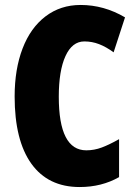

<svg xmlns="http://www.w3.org/2000/svg" viewBox="-20 -744 548 774"><path d="M217 -354Q217 -138 328 -138Q360 -138 390.5 -149.5Q421 -161 460 -183V-30Q390 10 301 10Q174 10 106.5 -84Q39 -178 39 -355Q39 -465 71 -548.5Q103 -632 163.5 -678Q224 -724 305 -724Q399 -724 484 -674L438 -533Q408 -555 379.5 -566Q351 -577 320 -577Q271 -577 244 -518Q217 -459 217 -354Z"/></svg>

Font: Noto Sans UI CondBlack
Style: Regular
Weight: 900
Width: 3
Designer: Monotype Design Team
Foundry: Monotype Imaging Inc.
Version: Version 1.001